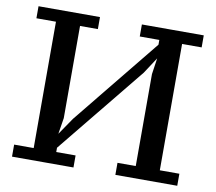

<svg xmlns="http://www.w3.org/2000/svg" viewBox="-78 -790 988 880"><g transform="rotate(10 416.5 -350.0)"><path d="M318 0H32V-56H123V-644H32V-700H318V-644H235V-215L223 -140L277 -219L604 -622V-644H513V-700H801V-644H710V-56H801V0H513V-56H598V-484L609 -559L560 -484L228 -76V-56H318Z"/></g></svg>

Font: PT Serif Caption
Style: Regular
Weight: 400
Designer: A.Korolkova, O.Umpeleva, V.Yefimov
Foundry: ParaType Ltd
Version: Version 1.000W OFL